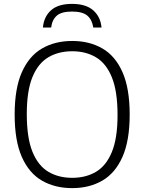

<svg xmlns="http://www.w3.org/2000/svg" viewBox="-20 -960 744 989"><path d="M352 9Q263 9 196.2 -29.5Q129.5 -68 92.5 -151.5Q55.5 -235 55.5 -370Q55.5 -505 92.8 -588.5Q130 -672 196.8 -710.5Q263.5 -749 352 -749Q440.5 -749 507.2 -710.5Q574 -672 611 -588.2Q648 -504.5 648 -370Q648 -235.5 610.8 -151.8Q573.5 -68 506.8 -29.5Q440 9 352 9ZM352 -44Q422 -44 474.5 -75Q527 -106 556.2 -177Q585.5 -248 585.5 -367.5Q585.5 -490 556.2 -561.8Q527 -633.5 474.5 -664.8Q422 -696 352 -696Q281.5 -696 229 -665Q176.5 -634 147.2 -563.2Q118 -492.5 118 -372.5Q118 -250 147.2 -178.2Q176.5 -106.5 229 -75.2Q281.5 -44 352 -44ZM201 -818Q206 -874 242.8 -907Q279.5 -940 351 -940Q422.5 -940 460.2 -906.8Q498 -873.5 503 -818H460.5Q454.5 -858.5 429.8 -879.5Q405 -900.5 351 -900.5Q297 -900.5 272.8 -879.5Q248.5 -858.5 243.5 -818Z"/></svg>

Font: Encode Sans Lt
Style: Regular
Weight: 300
Designer: Multiple Designers
Foundry: Impallari Type
Version: Version 3.002; ttfautohint (v1.8.3) -l 8 -r 50 -G 200 -x 14 